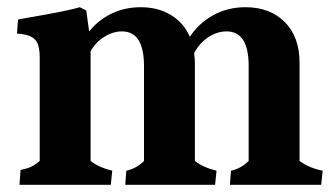

<svg xmlns="http://www.w3.org/2000/svg" viewBox="-20 -512 931 532"><path d="M90 -66V-354Q90 -390 76 -403.5Q62 -417 27 -419L30 -458L63 -464Q169 -482 201 -492L219 -483L227 -425Q253 -457 289.5 -474.5Q326 -492 370 -492Q418 -492 453.5 -470.5Q489 -449 506 -410Q531 -448 571 -470Q611 -492 660 -492Q728 -492 769 -451Q810 -410 810 -338V-66Q835 -47 874 -39L870 0H617L620 -39Q648 -45 669 -66V-329Q669 -425 608 -425Q581 -425 556.5 -408.5Q532 -392 518 -365Q520 -347 520 -338V-66Q543 -48 580 -39L576 0H327L330 -39Q358 -45 379 -66V-329Q379 -425 318 -425Q293 -425 269 -410Q245 -395 231 -370V-66Q254 -48 291 -39L287 0H34L37 -41Q56 -45 66.5 -50Q77 -55 90 -66Z"/></svg>

Font: Caladea
Style: Bold
Weight: 700
Designer: Carolina Giovagnoli and Andres Torresi
Foundry: Carolina Giovagnoli & Andres Torresi
Version: Version 1.001